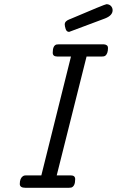

<svg xmlns="http://www.w3.org/2000/svg" viewBox="-20 -894 556 914"><path d="M74.2 -18.1Q74.2 -44.9 88.9 -55.2Q93.8 -59.1 103 -59.1H176.8L317.9 -625H252Q231 -625 231 -643.1Q231 -677.2 249 -682.1Q252.9 -683.1 261.2 -683.1H474.1Q494.1 -681.2 494.1 -666Q494.1 -637.2 480 -627.9Q476.1 -625 465.8 -625H392.1L250 -59.1H316.9Q337.9 -59.1 337.9 -41Q337.9 -6.8 318.8 -1Q314.9 0 307.1 0H101.1Q74.2 0 74.2 -18.1ZM288.1 -778.8Q288.1 -793 310.1 -801.8Q313 -802.7 314 -803.2Q480 -874 486.8 -874Q500 -874 508.1 -865.5Q516.1 -856.9 516.1 -845.2Q516.1 -820.3 480 -806.2Q311 -742.2 309.1 -742.2Q296.9 -742.2 292.5 -756.1Q288.1 -770 288.1 -778.8Z"/></svg>

Font: CMU Concrete
Style: Italic
Weight: 500
Italic angle: -14.04°
Version: Version 0.7.0